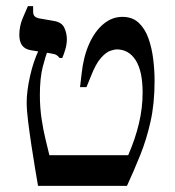

<svg xmlns="http://www.w3.org/2000/svg" viewBox="-20 -606 572 626"><path d="M104 0Q100 -23 94 -59Q88 -95 82 -135Q76 -175 71.5 -211.5Q67 -248 67 -272Q67 -309 78 -358Q89 -407 107 -444L135 -438Q129 -425 119.5 -388.5Q110 -352 110 -296Q110 -256 115.5 -219Q121 -182 128.5 -151.5Q136 -121 141 -100H398Q421 -153 433 -203.5Q445 -254 445 -304Q445 -374 422.5 -409.5Q400 -445 360 -445Q354 -445 340 -440.5Q326 -436 309 -417Q292 -398 275 -354L262 -322H241L246 -365Q252 -421 270.5 -462.5Q289 -504 317 -527.5Q345 -551 379 -551Q412 -551 432.5 -531.5Q453 -512 464 -481Q475 -450 479.5 -413.5Q484 -377 484 -342Q484 -269 471 -210.5Q458 -152 437.5 -101Q417 -50 394 0ZM174 -417Q171 -422 165 -426Q159 -430 145 -432L82 -442Q62 -445 52.5 -457.5Q43 -470 43 -492Q43 -520 53.5 -545.5Q64 -571 71 -586H88V-569Q88 -558 93 -553Q98 -548 108 -546L154 -538Q181 -534 189.5 -516Q198 -498 198 -478Q198 -462 193 -445Q188 -428 183 -417Z"/></svg>

Font: Frank Ruhl Libre
Style: Regular
Weight: 400
Designer: Yanek Iontef
Foundry: Fontef
Version: Version 6.004